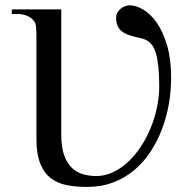

<svg xmlns="http://www.w3.org/2000/svg" viewBox="-20 -698 708 733"><path d="M633.3 -401.4Q633.3 -352.1 624.8 -302Q616.2 -252 598.6 -205.6Q581.1 -159.2 554.7 -118.9Q528.3 -78.6 492.7 -48.6Q457 -18.6 411.9 -1.5Q366.7 15.6 312 15.6Q271 15.6 235.8 9Q200.7 2.4 174.8 -17.1Q148.9 -36.6 134 -72.8Q119.1 -108.9 119.1 -167.5V-545.4Q119.1 -562.5 118.9 -574.5Q118.7 -586.4 117.7 -595Q116.7 -603.5 114.5 -609.4Q112.3 -615.2 108.4 -619.6Q99.1 -631.3 82.5 -637.9Q65.9 -644.5 48.8 -644.5H24.9V-662.1H213.9V-183.6Q213.9 -135.3 225.1 -104.7Q236.3 -74.2 255.1 -56.6Q273.9 -39.1 297.9 -32.5Q321.8 -25.9 347.2 -25.9Q379.9 -25.9 410.4 -40Q440.9 -54.2 467.5 -78.6Q494.1 -103 516.4 -136.2Q538.6 -169.4 554.4 -207.5Q570.3 -245.6 579.1 -287.1Q587.9 -328.6 587.9 -369.1Q587.9 -412.1 584.7 -442.1Q581.5 -472.2 575.9 -491.9Q570.3 -511.7 562.3 -523.4Q554.2 -535.2 544.4 -541.5Q534.7 -547.9 523.4 -550.8Q512.2 -553.7 500.5 -556.2Q482.9 -560.1 468.8 -565.4Q454.6 -570.8 444.6 -578.9Q434.6 -586.9 429.2 -598.9Q423.8 -610.8 423.3 -628.4Q422.9 -640.6 428.2 -649.9Q433.6 -659.2 441.4 -665.3Q449.2 -671.4 458.3 -674.6Q467.3 -677.7 474.6 -677.7Q499.5 -677.7 527.3 -661.1Q555.2 -644.5 578.9 -610.6Q602.5 -576.7 617.9 -524.4Q633.3 -472.2 633.3 -401.4Z"/></svg>

Font: Doulos SIL Am
Style: Regular
Weight: 400
Designer: Walt Agee, Victor Gaultney, Peter Martin, Debbi Hosken, Becca Hirsbrunner
Foundry: SIL International
Version: Version 5.000